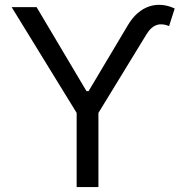

<svg xmlns="http://www.w3.org/2000/svg" viewBox="-20 -756 746 776"><path d="M27 -727.3 289.8 -299.7V0H377.8V-299.7L572.4 -617.9C598 -659.8 629.3 -664.8 663.4 -650.6L686.1 -721.6C616.5 -754.3 544 -733.7 497.2 -654.8L338.1 -387.8H329.5L127.8 -727.3Z"/></svg>

Font: Magic Ui Pro
Style: Regular
Weight: 400
Designer: Stefan Endress, Andreas Faust
Version: Version 1.000;FEAKit 1.0